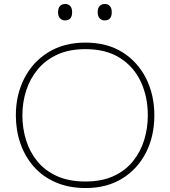

<svg xmlns="http://www.w3.org/2000/svg" viewBox="-20 -940 859 969"><path d="M413 9Q327 9 261 -19.8Q195 -48.5 150.2 -99.5Q105.5 -150.5 82.8 -216.8Q60 -283 60 -358Q60 -461.5 102.8 -544.8Q145.5 -628 224.2 -676.5Q303 -725 411 -725Q521 -725 598.8 -675.8Q676.5 -626.5 717.8 -543.2Q759 -460 759 -358Q759 -253 716.8 -170Q674.5 -87 596.8 -39Q519 9 413 9ZM411 -24Q494 -24 553.5 -51.5Q613 -79 651.2 -126.5Q689.5 -174 707.8 -233.8Q726 -293.5 726 -358Q726 -451 691 -526.8Q656 -602.5 586 -647.2Q516 -692 411 -692Q329.5 -692 269.8 -664.8Q210 -637.5 170.8 -590.2Q131.5 -543 112.2 -483.2Q93 -423.5 93 -358Q93 -292 111.8 -232Q130.5 -172 169.2 -125Q208 -78 268 -51Q328 -24 411 -24ZM508 -837Q493 -837 483 -847.5Q473 -858 473 -878Q473 -900 483.2 -910Q493.5 -920 509 -920Q525 -920 534.5 -909.5Q544 -899 544 -878Q544 -837 508 -837ZM308 -837Q293 -837 283 -847.5Q273 -858 273 -878Q273 -900 283.2 -910Q293.5 -920 309 -920Q325 -920 334.5 -909.5Q344 -899 344 -878Q344 -837 308 -837Z"/></svg>

Font: Heraclito Thin
Style: Regular
Weight: 100
Designer: Kostas Bartsokas (font) & Cristiano Sobral (main changes)
Foundry: Kostas Bartsokas (font) & Cristiano Sobral (main changes)
Version: Version 1.00;July 8, 2020;FontCreator 13.0.0.2655 64-bit